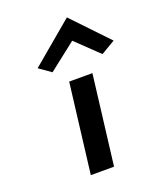

<svg xmlns="http://www.w3.org/2000/svg" viewBox="-145 -881 806 971"><g transform="rotate(-20 257.5 -395.5)"><path d="M106 -600 170 -555 318 -671 439 -555 515 -600 333 -791ZM299 0 358 -482H233L174 0Z"/></g></svg>

Font: Bluebird
Style: ExtObl
Weight: 400
Designer: Jasper
Foundry: Cannot Into Space Fonts
Version: Version 0.98